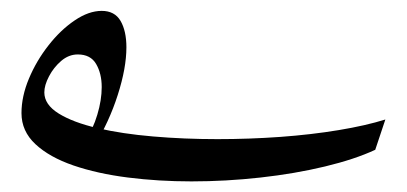

<svg xmlns="http://www.w3.org/2000/svg" viewBox="-20 -165 748 353"><path d="M332 168.5Q271.5 168.5 215.3 161.4Q159.2 154.3 115 139.2Q70.8 124 45.2 100.1Q19.5 76.2 19.5 43Q19.5 12.2 33.2 -20.5Q46.9 -53.2 69.1 -81.5Q91.3 -109.9 117.2 -127.4Q143.1 -145 167 -145Q190.9 -145 201.7 -126.5Q212.4 -107.9 212.4 -78.1Q212.4 -40 196.5 9.5Q180.7 59.1 152.8 104.5L136.7 93.3Q150.9 72.8 158.9 45.9Q167 19 167 -4.9Q167 -29.8 156.7 -47.4Q146.5 -64.9 123 -64.9Q106.4 -64.9 92.5 -53Q78.6 -41 70.1 -24.7Q61.5 -8.3 61.5 4.9Q61.5 27.3 87.9 43.7Q114.3 60.1 159.4 70.6Q204.6 81.1 261.5 85.9Q318.4 90.8 379.9 90.8Q438 90.8 495.4 86.7Q552.7 82.5 602.8 74.2Q652.8 65.9 688.5 54.7L669.9 110.4Q632.3 127.9 577.4 141.1Q522.5 154.3 459 161.4Q395.5 168.5 332 168.5Z"/></svg>

Font: Lateef
Style: Regular
Weight: 400
Designer: SIL International
Foundry: SIL International
Version: Version 4.200